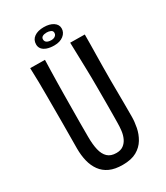

<svg xmlns="http://www.w3.org/2000/svg" viewBox="-211 -942 903 1042"><g transform="rotate(-30 241.0 -421.0)"><path d="M241 10Q192 10 159.5 -5Q127 -20 107 -47.5Q87 -75 78 -111.5Q69 -148 69 -191Q69 -226 69.5 -269Q70 -312 70 -355Q70 -398 70 -432Q70 -477 70 -520Q70 -563 69.5 -606.5Q69 -650 67 -696L159 -695Q158 -662 157 -625.5Q156 -589 155.5 -553Q155 -517 154.5 -484.5Q154 -452 154 -426Q154 -397 153.5 -366.5Q153 -336 153 -307Q153 -278 153 -254.5Q153 -231 153 -216Q153 -168 161 -134Q169 -100 188.5 -81.5Q208 -63 243 -63Q270 -63 287 -75.5Q304 -88 313.5 -108.5Q323 -129 326 -153.5Q329 -178 329 -203Q329 -213 329.5 -242Q330 -271 330 -317Q330 -363 330 -424Q330 -488 328.5 -540.5Q327 -593 326 -634.5Q325 -676 324 -707L415 -706Q415 -673 414.5 -642.5Q414 -612 413.5 -580Q413 -548 412.5 -510Q412 -472 412 -422Q413 -337 413 -276.5Q413 -216 413 -193Q413 -161 406 -125.5Q399 -90 380.5 -59Q362 -28 328.5 -9Q295 10 241 10ZM243 -737Q217 -737 198 -743.5Q179 -750 169 -762Q159 -774 159 -791Q159 -820 181.5 -836Q204 -852 241 -852Q278 -852 300.5 -837Q323 -822 323 -798Q323 -772 301 -754.5Q279 -737 243 -737ZM243 -770Q251 -770 258.5 -772.5Q266 -775 271.5 -781Q277 -787 277 -796Q277 -809 265.5 -814Q254 -819 241 -819Q225 -819 215 -813.5Q205 -808 205 -796Q205 -787 209.5 -781.5Q214 -776 222.5 -773Q231 -770 243 -770Z"/></g></svg>

Font: Truculenta Medium
Style: Regular
Weight: 500
Version: Version 1.002